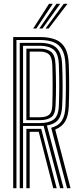

<svg xmlns="http://www.w3.org/2000/svg" viewBox="-20 -996 418 1016"><path d="M49.8 0V-800H191.2Q239.2 -800 272.6 -787.1Q306 -774.2 324 -742.5Q342 -710.8 344 -654.2Q346.2 -591.2 346.1 -538.9Q346 -486.5 344 -434Q342 -382.8 325.1 -353.9Q308.2 -325 272.2 -310.5L353.2 0H334.8L250.8 -319.8Q289.2 -329.8 306.9 -356.8Q324.5 -383.8 326.5 -434.5Q328.5 -486 328.6 -539.5Q328.8 -593 326.5 -653.8Q324.8 -704.5 308.6 -733Q292.5 -761.5 263 -773Q233.5 -784.5 191.2 -784.5H67V0ZM119.5 0V-314H172.5Q179.5 -314 185.9 -314.1Q192.2 -314.2 198 -314.2L280 0H261.8L185 -298.8Q182.2 -298.5 179.2 -298.5Q176.2 -298.5 173.2 -298.5H137V0ZM84.5 0V-769.2H191.2Q228.2 -769.2 253.8 -759.1Q279.2 -749 293.2 -723.8Q307.2 -698.5 309 -653Q311.2 -594.5 311.4 -540.4Q311.5 -486.2 309 -435.2Q307 -387 288.2 -362.9Q269.5 -338.8 228.2 -332L316.5 0H298.2L210.8 -330.2Q206 -329.8 200.9 -329.6Q195.8 -329.5 190.8 -329.5H102V0ZM102 -344.8H190.8Q238.2 -344.8 263.8 -363.5Q289.2 -382.2 291.5 -435.8Q293.5 -487 293.6 -540.1Q293.8 -593.2 291.5 -652.5Q289.5 -712.8 263.8 -733.2Q238 -753.8 191.2 -753.8H102ZM119.5 -360.2V-738.5H191.2Q229.5 -738.5 250.9 -721.2Q272.2 -704 274 -652Q276.2 -595.8 276.4 -542.1Q276.5 -488.5 274 -436.5Q272.2 -390.5 251 -375.4Q229.8 -360.2 190.8 -360.2ZM137 -375.5H190.8Q222.2 -375.5 238.8 -387.8Q255.2 -400 256.8 -437Q258.5 -492.8 258.5 -544.9Q258.5 -597 256.8 -651.2Q255.2 -694 238.9 -708.5Q222.5 -723 191.2 -723H137ZM155.5 -845 239.5 -976H259.5L172.2 -845ZM220.8 -845 317.5 -976H337.2L237.5 -845ZM188 -845 278.5 -976H298.5L204.8 -845Z"/></svg>

Font: Big Shoulders Inline Display Thin SemiBold
Style: Regular
Weight: 600
Version: Version 2.002